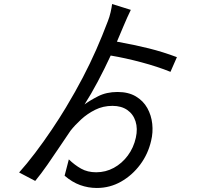

<svg xmlns="http://www.w3.org/2000/svg" viewBox="-20 -862 1040 954"><path d="M461 72Q418 72 378 57.5Q338 43 301 11L322 -70Q351 -42 383 -24Q415 -6 458 -6Q505 -6 545.5 -28Q586 -50 615 -89Q644 -128 655 -178Q665 -223 653.5 -259Q642 -295 612.5 -315.5Q583 -336 539 -336Q492 -336 453 -316.5Q414 -297 383 -268.5Q352 -240 330 -212Q308 -180 278 -135Q248 -90 216 -44Q184 2 155 37L75 -5Q112 -46 154.5 -102Q197 -158 237 -217.5Q277 -277 307 -327Q355 -407 391.5 -477Q428 -547 458 -615Q488 -683 516 -757Q524 -777 529.5 -801Q535 -825 537 -842L630 -813Q622 -797 611.5 -773.5Q601 -750 594 -733L561 -655Q650 -639 720 -621.5Q790 -604 859 -578L827 -505Q763 -531 682.5 -552.5Q602 -574 530 -586Q499 -519 465.5 -456Q432 -393 400 -343Q425 -362 467 -383.5Q509 -405 564 -405Q618 -405 655 -383Q692 -361 712 -325Q732 -289 736.5 -246.5Q741 -204 731 -163Q716 -97 676.5 -44Q637 9 581.5 40.5Q526 72 461 72Z"/></svg>

Font: Chocolate Classical Sans
Style: Regular
Weight: 400
Designer: 田海東、宇文滿月
Foundry: Moonlit Owen
Version: Version 1.001